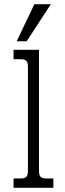

<svg xmlns="http://www.w3.org/2000/svg" viewBox="-20 -901 311 921"><path d="M145 -881H224L108 -703H60ZM45 -45H80Q99 -45 106.5 -53Q114 -61 114 -81V-581Q114 -601 106.5 -609Q99 -617 80 -617H45V-662H167V-81Q167 -61 174.5 -53Q182 -45 201 -45H236V0H45Z"/></svg>

Font: Pridi ExtraLight
Style: Regular
Weight: 275
Designer: Katatrad Team
Foundry: CadsonDemak
Version: Version 1.001